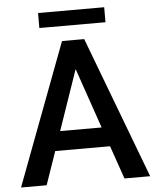

<svg xmlns="http://www.w3.org/2000/svg" viewBox="-58 -910 779 959"><g transform="rotate(-5 331.5 -430.5)"><path d="M526.9 0 469.2 -166.5H194.3L136.7 0H8.3L275.9 -710.9H387.2L655.8 0ZM227.5 -263.7H435.5L331.5 -565.4ZM500.5 -860.8V-785.6H168.9V-860.8Z"/></g></svg>

Font: Vazirmatn FD Medium
Style: Regular
Weight: 500
Designer: Saber Rastikerdar
Foundry: Saber Rastikerdar
Version: Version 33.003